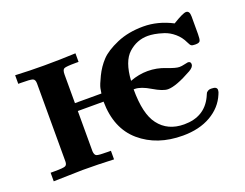

<svg xmlns="http://www.w3.org/2000/svg" viewBox="-80 -602 964 757"><g transform="rotate(-20 402.5 -224.0)"><path d="M33 0V-36H50Q87 -36 95 -40Q103 -44 103 -58V-385Q103 -402 93 -405.5Q83 -409 44 -409H33V-445Q93 -442 154 -442Q220 -442 286 -445V-409H275Q234 -409 225.5 -405Q217 -401 217 -381V-261H328Q329 -269 331.5 -282Q334 -295 350 -328Q366 -361 389.5 -386Q413 -411 461.5 -432Q510 -453 573 -453Q634 -453 694 -422Q738 -449 751 -449Q766 -449 766 -425V-351Q766 -330 762.5 -323Q759 -316 744 -316H741Q730 -316 725.5 -319Q721 -322 715 -335Q704 -359 684 -376Q664 -393 642 -400Q620 -407 604.5 -409.5Q589 -412 577 -412Q531 -412 495.5 -380Q460 -348 455 -268Q492 -282 529 -282Q567 -282 602.5 -268Q638 -254 653 -254Q663 -254 675 -257Q687 -260 690 -260Q702 -260 702 -248Q702 -236 683 -225Q615 -187 581 -187Q560 -187 521.5 -210Q483 -233 458 -233H453Q453 -129 488 -84Q525 -35 594 -35Q679 -35 713 -106Q714 -108 717 -115Q720 -122 721.5 -123.5Q723 -125 727.5 -128Q732 -131 739 -131H743Q765 -131 765 -117Q765 -109 760 -99Q740 -51 691.5 -23Q643 5 574 5Q466 5 396 -55Q326 -115 325 -228H217V-59Q218 -43 226.5 -39.5Q235 -36 273 -36H286V0Q220 -3 155 -3Q144 -3 33 0Z"/></g></svg>

Font: CMU Serif
Style: Bold
Weight: 700
Version: Version 0.7.0